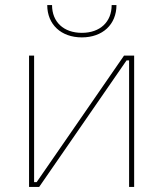

<svg xmlns="http://www.w3.org/2000/svg" viewBox="-20 -740 646 760"><path d="M167 -720C167 -643 222 -592 304 -592C386 -592 441 -643 441 -720H422C422 -653 376 -610 304 -610C232 -610 186 -653 186 -720ZM95 0H135L481 -501H491V0H511V-520H471L125 -19H115V-520H95Z"/></svg>

Font: Fixel Text Thin
Style: Regular
Weight: 100
Width: 4
Designer: AlfaBravo + MacPaw
Foundry: Kyrylo Tkachov, Marchela Mozhyna, Serhii Makarenko, Maria Weinstein, Zakhar Kryvoshyya
Version: Version 1.211